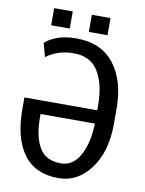

<svg xmlns="http://www.w3.org/2000/svg" viewBox="-94 -922 756 998"><g transform="rotate(10 284.0 -423.0)"><path d="M252 -721.2Q382.3 -721.2 451.2 -633.5Q520 -545.9 520 -397V-316.4Q520 -170.9 452.9 -80.3Q385.7 10.3 283.7 10.3Q161.6 10.3 99.9 -73.5Q38.1 -157.2 38.1 -310.5V-372.1H422.4V-397Q422.4 -508.8 381.6 -575.7Q340.8 -642.6 252 -642.6Q204.1 -642.6 168.7 -629.9Q133.3 -617.2 106.9 -597.2L87.4 -668Q104.5 -687 147 -704.1Q189.5 -721.2 252 -721.2ZM283.7 -67.4Q347.2 -67.4 383.3 -132.6Q419.4 -197.8 422.4 -301.8H135.7V-281.7Q135.7 -182.1 169.9 -124.8Q204.1 -67.4 283.7 -67.4ZM407.2 -765.6H308.6V-856H407.2ZM208 -765.6H109.9V-856H208Z"/></g></svg>

Font: Franco
Style: Regular
Weight: 400
Designer: Google
Version: Version 1.200311; 2013